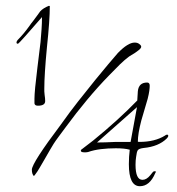

<svg xmlns="http://www.w3.org/2000/svg" viewBox="-20 -641 611 663"><path d="M111 -276Q100 -276 99 -284V-300Q99 -313 101.5 -339.5Q104 -366 109 -406L120 -496Q122 -519 123.5 -540Q125 -561 125 -582Q92 -544 68 -517Q44 -490 42 -490Q37 -490 37 -494Q37 -499 43 -505Q52 -514 62 -526Q72 -538 82 -552Q85 -557 88 -560.5Q91 -564 94 -568Q102 -579 108.5 -587.5Q115 -596 119 -602Q129 -613 149 -621L152 -620Q152 -596 149.5 -560Q147 -524 142 -477Q133 -383 133 -335Q133 -331 133 -325.5Q133 -320 134 -314Q135 -308 135.5 -302Q136 -296 136 -292Q136 -276 111 -276ZM463 2Q425 2 425 -74Q425 -100 428 -124Q410 -129 380 -129Q353 -129 328.5 -126Q304 -123 284 -116Q280 -115 277 -115Q274 -115 271 -115Q259 -115 259 -121Q260 -125 263 -126L302 -156Q345 -191 383 -225.5Q421 -260 454 -294L456 -326Q459 -356 488 -356Q497 -356 497 -345Q497 -338 495.5 -327Q494 -316 490 -300L468 -225Q456 -179 456 -152Q457 -151 461 -151Q515 -151 550 -173Q553 -176 557 -176Q561 -176 561 -172Q561 -168 556 -163Q528 -135 476 -130Q460 -128 456 -122.5Q452 -117 450 -99Q449 -93 448.5 -86.5Q448 -80 448 -72Q448 -20 472 -20Q486 -20 499 -36Q504 -42 507.5 -46.5Q511 -51 518 -49Q518 -45 516 -43Q497 2 463 2ZM394 -151H431L453 -271L315 -149Q328 -149 344.5 -149.5Q361 -150 381 -151Q388 -151 394 -151ZM518 -50 519 -49H518Q518 -50 518 -50ZM97 -33Q90 -40 90 -55Q90 -78 191 -212Q220 -253 249.5 -290.5Q279 -328 309 -365Q335 -397 354.5 -420Q374 -443 387 -458Q422 -494 445 -494Q455 -494 461 -489Q471 -482 466 -475Q462 -469 447 -459L426 -446Q411 -435 394 -418.5Q377 -402 357 -381Q318 -341 280.5 -296Q243 -251 207 -202Q193 -183 182.5 -169Q172 -155 165 -144Q161 -137 153 -124Q145 -111 134 -91Q124 -74 116.5 -61Q109 -48 102 -39L98 -34Z"/></svg>

Font: Shalimar
Style: Regular
Weight: 400
Designer: Robert E. Leuschke
Foundry: Robert E. Leuschke
Version: Version 1.010; ttfautohint (v1.8.3)